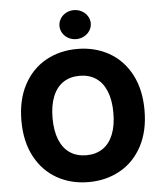

<svg xmlns="http://www.w3.org/2000/svg" viewBox="-61 -982 884 1044"><g transform="rotate(-5 381.0 -460.0)"><path d="M380.9 9.8Q284.7 9.8 208.5 -33.2Q132.3 -76.2 88.6 -158.2Q44.9 -240.2 44.9 -353.5Q44.9 -467.3 88.6 -549.3Q132.3 -631.3 208.5 -674.1Q284.7 -716.8 380.9 -716.8Q476.6 -716.8 553 -674.1Q629.4 -631.3 673.1 -549.3Q716.8 -467.3 716.8 -353.5Q716.8 -239.7 673.1 -157.7Q629.4 -75.7 553 -33Q476.6 9.8 380.9 9.8ZM380.9 -570.3Q329.1 -570.3 291.7 -545.4Q254.4 -520.5 234.6 -471.7Q214.8 -422.9 214.8 -353.5Q214.8 -284.2 234.6 -235.4Q254.4 -186.5 291.7 -161.6Q329.1 -136.7 380.9 -136.7Q432.6 -136.7 470 -161.6Q507.3 -186.5 527.1 -235.4Q546.9 -284.2 546.9 -353.5Q546.9 -422.9 527.1 -471.7Q507.3 -520.5 470 -545.4Q432.6 -570.3 380.9 -570.3ZM295.9 -849.6Q295.9 -871.1 307.4 -889.4Q318.8 -907.7 338.4 -918.2Q357.9 -928.7 380.9 -928.7Q403.8 -928.7 423.6 -918.2Q443.4 -907.7 455.1 -889.4Q466.8 -871.1 466.8 -849.6Q466.8 -828.1 455.1 -809.8Q443.4 -791.5 423.6 -781Q403.8 -770.5 380.9 -770.5Q357.9 -770.5 338.4 -781Q318.8 -791.5 307.4 -809.8Q295.9 -828.1 295.9 -849.6Z"/></g></svg>

Font: Pretendard JP ExtraBold
Style: Regular
Weight: 800
Designer: Base glyphs from Inter by Rasmus Andersson; Hangeul glyphs from Noto Sans CJK(Source Han Sans) by Jang Soo-young and Kan
Foundry: Kil Hyung-jin
Version: Version 1.309